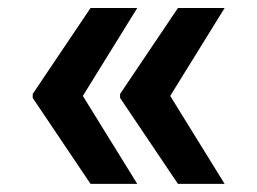

<svg xmlns="http://www.w3.org/2000/svg" viewBox="-20 -534 637 476"><path d="M421.2 -514.2H536.9L402 -296.2L536.9 -78.1H421.2L277.7 -291.2V-301.1ZM61.1 -301.1 204.5 -514.2H320.3L185.4 -296.2L320.3 -78.1H204.5L61.1 -291.2Z"/></svg>

Font: Inter P Semi Bold
Style: Regular
Weight: 600
Designer: Rasmus Andersson
Foundry: rsms
Version: Version 3.018;git-588b23468